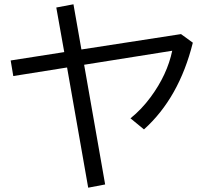

<svg xmlns="http://www.w3.org/2000/svg" viewBox="-20 -831 970 896"><path d="M322.8 -811 359.9 -600.1 824.7 -671.9 879.9 -631.8Q815.9 -374.5 651.9 -227.1L588.9 -278.8Q640.6 -320.3 683.1 -377.9Q760.3 -482.4 783.7 -594.2L372.6 -528.8L470.7 29.8L391.6 44.9L293 -516.1L42 -476.1L29.8 -548.8L279.8 -587.9L242.7 -795.9Z"/></svg>

Font: FORM UDPGothic
Style: Regular
Weight: 400
Foundry: Pronama LLC
Version: Version 1.05101